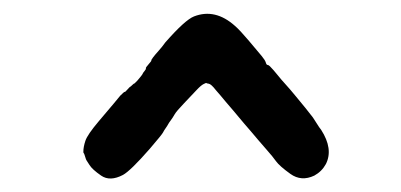

<svg xmlns="http://www.w3.org/2000/svg" viewBox="-20 -655 587 281"><path d="M177 -533 181 -537 186 -543Q186 -543 187.5 -545Q189 -547 189 -547.5Q189 -548 191.5 -551Q194 -554 193.5 -555Q193 -556 197.5 -561Q202 -566 201.5 -566.5Q201 -567 204 -571Q207 -575 212 -580.5Q217 -586 222 -593Q251 -626 264 -631Q295 -643 324 -617Q331 -611 344.5 -595Q358 -579 363 -573Q368 -567 369 -563.5Q370 -560 371.5 -560Q373 -560 375 -558Q380 -553 386 -545.5Q392 -538 398 -531.5Q404 -525 413 -514Q422 -503 427 -497L438 -483L447 -469Q448 -468 450 -465Q468 -437 457 -415Q451 -404 440 -398Q421 -389 405 -400.5Q389 -412 384 -419Q379 -426 371 -435Q363 -444 358 -450Q353 -456 347 -463Q341 -470 337.5 -474Q334 -478 329.5 -483.5Q325 -489 322 -492.5Q319 -496 316 -499.5Q313 -503 310 -506.5Q307 -510 302.5 -515.5Q298 -521 296 -523Q289 -532 285.5 -532.5Q282 -533 282 -533.5Q282 -534 278 -532Q274 -530 267.5 -523Q261 -516 249.5 -504Q238 -492 235.5 -487.5Q233 -483 230 -479Q227 -475 226 -473Q225 -471 222.5 -467.5Q220 -464 218.5 -461Q217 -458 199 -437Q171 -405 160 -399Q141 -389 128 -398Q115 -407 111 -413.5Q107 -420 106.5 -420.5Q106 -421 104.5 -426Q103 -431 102.5 -431Q102 -431 102 -433Q102 -440 105 -449Q108 -458 124.5 -477.5Q141 -497 146.5 -503.5Q152 -510 156 -515Q162 -521 162.5 -520.5Q163 -520 166.5 -524Q170 -528 170.5 -528Q171 -528 173.5 -530.5Q176 -533 177 -533Z"/></svg>

Font: TT2020 Style E
Style: Regular
Weight: 400
Version: Version 00.2